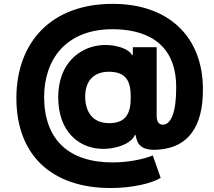

<svg xmlns="http://www.w3.org/2000/svg" viewBox="-20 -752 1102 988"><path d="M550.4 215.6C660.9 215.6 762.1 191.1 806.8 163.4L766.3 47.9C724.4 65.7 643.1 83.8 560 83.8C332.4 83.8 207.7 -34.4 207 -253.2C207.7 -445 318.2 -601.6 558.9 -601.6C711.3 -601.6 887.1 -546.2 886.7 -301.8C887.1 -170.5 858.7 -110.4 817.5 -110.4C799.4 -110.4 786.9 -123.2 786.2 -154.1V-509.2H663.4V-469.5H658C645.2 -500.7 563.6 -530.9 480.8 -517C389.6 -502.1 280.2 -427.9 279.5 -251.1C280.2 -73.2 386 6.7 494.3 13.5C574.6 18.5 657 -13.5 673.7 -56.8H677.9C685.7 -11.7 703.5 25.6 796.9 17.8C951.3 6.4 1024.9 -104.4 1024.1 -291.2C1024.9 -563.2 847.3 -732.2 559.7 -732.2C244 -732.2 64.6 -535.2 64.3 -246.8C64.6 44.7 244 215.6 550.4 215.6ZM541.9 -118.3C449.2 -118.3 418.7 -185 418.3 -255.3C418.7 -335.6 462.4 -382.8 540.5 -382.8C631.7 -382.8 652.3 -330.3 652.7 -256.4C654.5 -166.9 626.4 -118.3 541.9 -118.3Z"/></svg>

Font: TID UI Extra Bold
Style: Regular
Weight: 800
Designer: The TID Project Authors
Foundry: Bakken & Bæck
Version: Version 1.001;hotconv 1.0.109;makeotfexe 2.5.65596